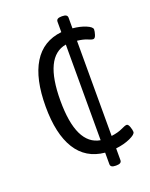

<svg xmlns="http://www.w3.org/2000/svg" viewBox="-127 -658 625 798"><g transform="rotate(-20 185.0 -259.0)"><path d="M244 71Q222 71 222 56V5Q139 -3 97 -70.5Q55 -138 55 -259Q55 -382 97 -450.5Q139 -519 222 -528V-574Q222 -589 244 -589H249Q271 -589 271 -574V-527Q304 -524 329 -513.5Q354 -503 354 -492Q354 -483 349.5 -469Q345 -455 337 -455Q330 -455 314 -462Q298 -469 271 -472V-51Q301 -55 319.5 -64Q338 -73 345 -73Q352 -73 357 -59Q362 -45 362 -36Q362 -25 334.5 -12.5Q307 0 271 4V56Q271 71 249 71ZM121 -261Q121 -67 222 -50V-473Q121 -456 121 -261Z"/></g></svg>

Font: Asap Condensed Light
Style: Regular
Weight: 300
Width: 3
Designer: Pablo Cosgaya
Foundry: Omnibus-Type
Version: Version 3.001; ttfautohint (v1.8.4.7-5d5b)